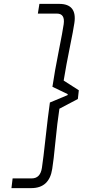

<svg xmlns="http://www.w3.org/2000/svg" viewBox="-20 -813 540 989"><path d="M308 -398 386 -348 381 -303 286 -253Q275 -181 265.5 -83Q256 15 249 57Q234 156 141 156H39L45 106H143Q188 106 196 51Q203 5 215 -105Q227 -215 237 -285L328 -323L329 -328L250 -366Q262 -447 282.5 -549.5Q303 -652 308 -688Q316 -743 273 -743H175L183 -793H285Q378 -793 363 -694Q358 -659 339.5 -568.5Q321 -478 308 -398Z"/></svg>

Font: TypoPRO Lekton
Style: Italic
Weight: 400
Italic angle: -9.3°
Designer: Paolo Mazzetti, Luciano Perondi, Raffaele Flato, Elena Papassissa, Emilio Macchia, Michela Povoleri, Tobias Seemiller, R
Version: Version 3.000